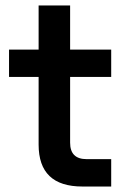

<svg xmlns="http://www.w3.org/2000/svg" viewBox="-20 -681 452 701"><path d="M281 0H386V-100H296C256 -100 236 -120 236 -160V-400H386V-500H236V-661H121V-500H13V-400H121V-153C121 -51 174 0 281 0Z"/></svg>

Font: Uncut Sans Semibold
Style: Regular
Weight: 600
Designer: Kasper Nordkvist
Foundry: UNCUT.wtf
Version: Version 1.304;Glyphs 3.2 (3246)